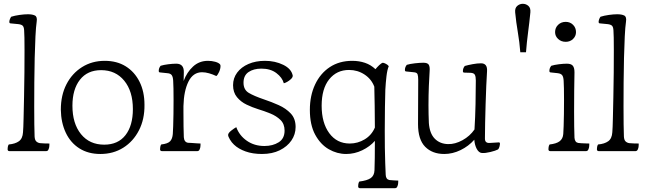

<svg xmlns="http://www.w3.org/2000/svg" viewBox="-20 -875 3400 1010"><path d="M30 -80Q20 -80 20 -90Q20 -94 21 -101.5Q22 -109 26 -115Q60 -118 79.5 -132Q99 -146 101 -179Q103 -202 104 -251.5Q105 -301 106.5 -365Q108 -429 108.5 -494Q109 -559 109 -612Q109 -649 108.5 -676.5Q108 -704 107 -715Q106 -733 99.5 -739.5Q93 -746 77 -748L36 -752Q29 -752 29 -760Q29 -766 32 -774Q35 -782 39 -787Q58 -793 83 -796.5Q108 -800 127 -800Q150 -800 163.5 -793.5Q177 -787 173 -761Q169 -734 166.5 -683.5Q164 -633 162.5 -570Q161 -507 160.5 -441Q160 -375 160 -315Q160 -263 160.5 -221.5Q161 -180 162 -157Q163 -139 170.5 -131.5Q178 -124 190 -122Q198 -121 214 -120.5Q230 -120 240 -120Q240 -115 239.5 -107Q239 -99 237 -94Q234 -84 230 -82Q226 -80 224 -80Z M508 -65Q444 -65 397.5 -94.5Q351 -124 326 -177Q301 -230 300 -298Q300 -374 329.5 -431.5Q359 -489 411.5 -522Q464 -555 531 -555Q595 -555 641.5 -526Q688 -497 714 -445Q740 -393 740 -324Q741 -248 711 -189.5Q681 -131 628.5 -98Q576 -65 508 -65ZM528 -114Q601 -114 640 -164Q679 -214 679 -301Q679 -395 633.5 -450.5Q588 -506 512 -506Q440 -506 400.5 -455.5Q361 -405 361 -319Q361 -225 406 -169.5Q451 -114 528 -114Z M832 -80Q822 -80 822 -90Q822 -94 823 -101.5Q824 -109 828 -115Q863 -119 875 -132Q887 -145 889 -170Q890 -183 891 -211Q892 -239 892.5 -275.5Q893 -312 893 -348Q893 -382 892.5 -409.5Q892 -437 891 -450Q890 -470 883.5 -479.5Q877 -489 860 -490L822 -494Q815 -494 815 -502Q815 -517 825 -529Q841 -534 865 -537Q889 -540 907 -540Q948 -540 947 -495Q946 -476 946 -449Q963 -495 995.5 -525Q1028 -555 1074 -555Q1094 -555 1112 -550Q1130 -545 1137 -537Q1140 -534 1140 -528Q1140 -513 1132.5 -496.5Q1125 -480 1118 -475Q1099 -484 1079.5 -489.5Q1060 -495 1043 -495Q996 -495 971.5 -446Q947 -397 945 -317Q945 -309 945 -301.5Q945 -294 945 -286Q945 -241 945.5 -210Q946 -179 947 -153Q949 -127 969 -124Q974 -124 987.5 -123Q1001 -122 1015.5 -121Q1030 -120 1035 -120Q1035 -115 1034.5 -107Q1034 -99 1032 -94Q1029 -84 1025 -82Q1021 -80 1019 -80Z M1358 -65Q1309 -65 1271.5 -78.5Q1234 -92 1211 -114Q1199 -125 1189.5 -141Q1180 -157 1180 -165Q1180 -175 1196.5 -188Q1213 -201 1223 -206Q1239 -162 1278.5 -134.5Q1318 -107 1371 -107Q1415 -107 1446 -126.5Q1477 -146 1477 -188Q1477 -223 1455.5 -244Q1434 -265 1402 -278Q1370 -291 1337 -301Q1308 -310 1277.5 -324.5Q1247 -339 1226.5 -364Q1206 -389 1206 -427Q1206 -464 1227.5 -493Q1249 -522 1287 -538.5Q1325 -555 1374 -555Q1427 -555 1470 -534Q1513 -513 1520 -477Q1520 -468 1510.5 -459Q1501 -450 1490 -444Q1479 -438 1473 -437Q1465 -467 1434 -490.5Q1403 -514 1355 -514Q1314 -514 1287.5 -496Q1261 -478 1261 -440Q1261 -403 1288.5 -386.5Q1316 -370 1369 -352Q1408 -339 1446 -322Q1484 -305 1509.5 -278Q1535 -251 1535 -207Q1535 -168 1513 -136Q1491 -104 1451.5 -84.5Q1412 -65 1358 -65Z M1864 105Q1864 101 1865 93.5Q1866 86 1870 80Q1911 75 1930 62Q1949 49 1950 20Q1951 -1 1951.5 -44Q1952 -87 1952 -134Q1926 -104 1885.5 -84.5Q1845 -65 1801 -65Q1753 -65 1709.5 -90Q1666 -115 1638 -166.5Q1610 -218 1610 -297Q1610 -372 1637.5 -430.5Q1665 -489 1715 -522Q1765 -555 1833 -555Q1869 -555 1900 -544.5Q1931 -534 1955 -511Q1964 -522 1975 -532.5Q1986 -543 1994 -545Q2001 -544 2010.5 -539Q2020 -534 2025 -527Q2017 -508 2013 -474Q2009 -440 2007 -403Q2006 -372 2005 -312Q2004 -252 2004 -186Q2004 -142 2004.5 -98Q2005 -54 2006.5 -16.5Q2008 21 2009 45Q2010 68 2028 72Q2036 73 2053.5 74Q2071 75 2075 75Q2075 80 2074.5 88Q2074 96 2072 101Q2069 111 2065 113Q2061 115 2059 115H1874Q1864 115 1864 105ZM1949 -419Q1934 -459 1897.5 -483Q1861 -507 1816 -507Q1751 -507 1711.5 -457.5Q1672 -408 1672 -319Q1672 -229 1712 -174.5Q1752 -120 1820 -120Q1862 -120 1898.5 -142Q1935 -164 1952 -204Q1952 -262 1951 -318.5Q1950 -375 1949 -419Z M2317 -65Q2254 -65 2216.5 -103Q2179 -141 2179 -222L2180 -455Q2180 -475 2176.5 -484.5Q2173 -494 2156 -495L2117 -499Q2110 -499 2110 -507Q2110 -522 2120 -534Q2136 -539 2162.5 -542Q2189 -545 2207 -545Q2229 -545 2235.5 -534.5Q2242 -524 2240 -500Q2238 -473 2236 -423.5Q2234 -374 2234 -321Q2234 -298 2234.5 -274.5Q2235 -251 2236 -228Q2240 -173 2267 -145.5Q2294 -118 2337 -117Q2374 -116 2413 -137.5Q2452 -159 2476 -194Q2480 -257 2481.5 -327Q2483 -397 2483 -452Q2483 -472 2478 -481.5Q2473 -491 2456 -492L2422 -493Q2415 -493 2415 -501Q2415 -516 2425 -528Q2442 -533 2466.5 -537.5Q2491 -542 2510 -542Q2545 -542 2542 -500Q2540 -469 2538 -423.5Q2536 -378 2534.5 -327Q2533 -276 2532 -229.5Q2531 -183 2531 -151Q2530 -134 2537 -128Q2544 -122 2556 -123L2604 -126Q2610 -126 2610 -119Q2610 -114 2607.5 -104Q2605 -94 2600 -89Q2587 -82 2560 -75.5Q2533 -69 2516 -70Q2499 -71 2488 -91.5Q2477 -112 2475 -140Q2445 -106 2403 -85.5Q2361 -65 2317 -65Z M2717 -600Q2713 -653 2704 -705.5Q2695 -758 2690 -810Q2688 -833 2701 -844Q2714 -855 2730 -855Q2747 -855 2759.5 -844Q2772 -833 2770 -810Q2765 -758 2758 -705.5Q2751 -653 2747 -600Z M2875 -80Q2865 -80 2865 -90Q2865 -94 2866 -101.5Q2867 -109 2871 -115Q2907 -119 2924 -132Q2941 -145 2943 -170Q2944 -183 2945 -211.5Q2946 -240 2946.5 -276.5Q2947 -313 2947 -349Q2947 -382 2946.5 -409.5Q2946 -437 2945 -450Q2944 -470 2937.5 -479Q2931 -488 2914 -490L2877 -494Q2870 -494 2870 -502Q2870 -517 2880 -529Q2896 -534 2920 -537Q2944 -540 2962 -540Q2984 -540 2993 -529.5Q3002 -519 3002 -495Q3001 -455 3000.5 -397.5Q3000 -340 3000 -287Q3000 -242 3000.5 -209Q3001 -176 3002 -150Q3004 -126 3022 -123Q3027 -122 3038.5 -121.5Q3050 -121 3062.5 -120.5Q3075 -120 3080 -120Q3080 -115 3079.5 -107Q3079 -99 3077 -94Q3074 -84 3070 -82Q3066 -80 3064 -80ZM2956 -655Q2932 -655 2916 -670Q2900 -685 2900 -706Q2900 -729 2916 -744.5Q2932 -760 2956 -760Q2979 -760 2994.5 -744.5Q3010 -729 3010 -706Q3010 -685 2994.5 -670Q2979 -655 2956 -655Z M3130 -80Q3120 -80 3120 -90Q3120 -94 3121 -101.5Q3122 -109 3126 -115Q3160 -118 3179.5 -132Q3199 -146 3201 -179Q3203 -202 3204 -251.5Q3205 -301 3206.5 -365Q3208 -429 3208.5 -494Q3209 -559 3209 -612Q3209 -649 3208.5 -676.5Q3208 -704 3207 -715Q3206 -733 3199.5 -739.5Q3193 -746 3177 -748L3136 -752Q3129 -752 3129 -760Q3129 -766 3132 -774Q3135 -782 3139 -787Q3158 -793 3183 -796.5Q3208 -800 3227 -800Q3250 -800 3263.5 -793.5Q3277 -787 3273 -761Q3269 -734 3266.5 -683.5Q3264 -633 3262.5 -570Q3261 -507 3260.5 -441Q3260 -375 3260 -315Q3260 -263 3260.5 -221.5Q3261 -180 3262 -157Q3263 -139 3270.5 -131.5Q3278 -124 3290 -122Q3298 -121 3314 -120.5Q3330 -120 3340 -120Q3340 -115 3339.5 -107Q3339 -99 3337 -94Q3334 -84 3330 -82Q3326 -80 3324 -80Z"/></svg>

Font: Gowun Batang
Style: Regular
Weight: 400
Designer: Yanghee Ryu
Foundry: Yanghee Ryu
Version: Version 2.000